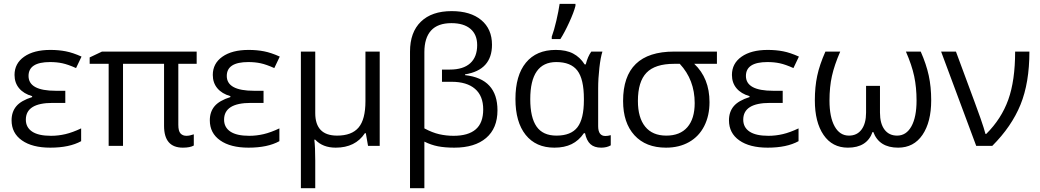

<svg xmlns="http://www.w3.org/2000/svg" viewBox="-20 -769 5484 1012"><path d="M324.2 -290.5V-226.6H257.3Q116.2 -226.6 116.2 -138.2Q116.2 -97.7 149.4 -75.4Q182.6 -53.2 249 -53.2Q287.1 -53.2 324.7 -62Q362.3 -70.8 407.7 -92.3V-24.9Q345.7 9.3 245.1 9.3Q149.9 9.3 95.5 -29.1Q41 -67.4 41 -134.8Q41 -179.2 65.9 -209Q90.8 -238.8 149.4 -257.3V-262.2Q105 -274.9 80.8 -303.7Q56.6 -332.5 56.6 -374Q56.6 -434.6 107.4 -470.2Q158.2 -505.9 245.1 -505.9Q289.6 -505.9 326.9 -498.5Q364.3 -491.2 409.7 -470.7L380.9 -410.2Q338.4 -429.2 308.8 -435.5Q279.3 -441.9 243.7 -441.9Q130.4 -441.9 130.4 -368.7Q130.4 -290.5 273.9 -290.5Z M962.4 -53.2Q979.5 -53.2 1001.5 -61V-2Q981.9 9.3 943.8 9.3Q844.7 9.3 844.7 -105.5V-432.6H628.4V0H552.7V-432.6H452.6V-466.3L517.6 -497.1H1016.6V-432.6H919.9V-111.3Q919.9 -78.1 931.4 -65.7Q942.9 -53.2 962.4 -53.2Z M1369.1 -290.5V-226.6H1302.2Q1161.1 -226.6 1161.1 -138.2Q1161.1 -97.7 1194.3 -75.4Q1227.5 -53.2 1293.9 -53.2Q1332 -53.2 1369.6 -62Q1407.2 -70.8 1452.6 -92.3V-24.9Q1390.6 9.3 1290 9.3Q1194.8 9.3 1140.4 -29.1Q1085.9 -67.4 1085.9 -134.8Q1085.9 -179.2 1110.8 -209Q1135.7 -238.8 1194.3 -257.3V-262.2Q1149.9 -274.9 1125.7 -303.7Q1101.6 -332.5 1101.6 -374Q1101.6 -434.6 1152.3 -470.2Q1203.1 -505.9 1290 -505.9Q1334.5 -505.9 1371.8 -498.5Q1409.2 -491.2 1454.6 -470.7L1425.8 -410.2Q1383.3 -429.2 1353.8 -435.5Q1324.2 -441.9 1288.6 -441.9Q1175.3 -441.9 1175.3 -368.7Q1175.3 -290.5 1318.8 -290.5Z M1641.6 -172.9Q1641.6 -54.2 1756.8 -54.2Q1834 -54.2 1870.1 -96.9Q1906.2 -139.6 1906.2 -235.8V-497.1H1981.4V0H1919.9L1908.2 -66.9H1903.3Q1853 9.3 1749.5 9.3Q1681.2 9.3 1641.6 -32.7H1636.7Q1641.6 5.4 1641.6 78.1V223.1H1565.9V-497.1H1641.6Z M2360.4 -710.4Q2460 -710.4 2516.6 -663.3Q2573.2 -616.2 2573.2 -533.2Q2573.2 -399.9 2431.2 -377V-373Q2602.1 -354 2602.1 -187.5Q2602.1 -92.8 2542.2 -41.7Q2482.4 9.3 2374.5 9.3Q2325.2 9.3 2288.8 2.2Q2252.4 -4.9 2216.8 -22.5V223.1H2141.1V-497.1Q2141.1 -599.1 2198.5 -654.8Q2255.9 -710.4 2360.4 -710.4ZM2359.4 -647Q2287.6 -647 2252.2 -608.2Q2216.8 -569.3 2216.8 -494.1V-92.3Q2258.8 -69.8 2295.4 -61.5Q2332 -53.2 2370.6 -53.2Q2448.2 -53.2 2487.5 -87.2Q2526.9 -121.1 2526.9 -192.4Q2526.9 -263.7 2483.6 -300.8Q2440.4 -337.9 2360.4 -337.9H2309.6V-402.3H2351.1Q2421.4 -402.3 2458.3 -435.5Q2495.1 -468.8 2495.1 -531.2Q2495.1 -586.9 2459.7 -616.9Q2424.3 -647 2359.4 -647Z M2913.1 -54.2Q2989.7 -54.2 3023.7 -98.4Q3057.6 -142.6 3057.6 -241.2V-248Q3057.6 -352.1 3023.2 -397Q2988.8 -441.9 2912.1 -441.9Q2774.9 -441.9 2774.9 -246.1Q2774.9 -149.9 2808.1 -102.1Q2841.3 -54.2 2913.1 -54.2ZM2901.9 9.3Q2804.7 9.3 2750.7 -58.1Q2696.8 -125.5 2696.8 -247.1Q2696.8 -371.6 2752 -438.7Q2807.1 -505.9 2909.2 -505.9Q2964.4 -505.9 3000.7 -486.8Q3037.1 -467.8 3061.5 -429.7H3067.4Q3078.1 -471.7 3096.7 -497.1H3155.3Q3145.5 -467.3 3139.2 -411.4Q3132.8 -355.5 3132.8 -302.7V-104Q3132.8 -52.2 3170.9 -52.2Q3184.1 -52.2 3199.2 -56.6V-2.9Q3178.2 9.3 3148.9 9.3Q3112.3 9.3 3092 -9.3Q3071.8 -27.8 3063.5 -66.9H3057.6Q3030.8 -27.8 2992.9 -9.3Q2955.1 9.3 2901.9 9.3ZM2888.2 -575.7Q2900.4 -608.4 2912.4 -659.9Q2924.3 -711.4 2929.7 -748.5H3013.2V-738.3Q3004.9 -704.6 2980.2 -650.9Q2955.6 -597.2 2933.6 -563H2888.2Z M3719.7 -230.5Q3719.7 -159.2 3691.9 -104.5Q3664.1 -49.8 3612.1 -20.3Q3560.1 9.3 3490.2 9.3Q3383.8 9.3 3324 -56.2Q3264.2 -121.6 3264.2 -236.8Q3264.2 -497.1 3532.7 -497.1H3758.8V-432.6H3639.2Q3719.7 -356.9 3719.7 -230.5ZM3342.3 -236.8Q3342.3 -148.9 3380.6 -101.6Q3418.9 -54.2 3492.2 -54.2Q3564.5 -54.2 3603 -98.6Q3641.6 -143.1 3641.6 -225.6Q3641.6 -348.1 3563 -432.6H3533.2Q3432.6 -432.6 3387.5 -385.5Q3342.3 -338.4 3342.3 -236.8Z M4105.5 -290.5V-226.6H4038.6Q3897.5 -226.6 3897.5 -138.2Q3897.5 -97.7 3930.7 -75.4Q3963.9 -53.2 4030.3 -53.2Q4068.4 -53.2 4106 -62Q4143.6 -70.8 4189 -92.3V-24.9Q4127 9.3 4026.4 9.3Q3931.2 9.3 3876.7 -29.1Q3822.3 -67.4 3822.3 -134.8Q3822.3 -179.2 3847.2 -209Q3872.1 -238.8 3930.7 -257.3V-262.2Q3886.2 -274.9 3862.1 -303.7Q3837.9 -332.5 3837.9 -374Q3837.9 -434.6 3888.7 -470.2Q3939.5 -505.9 4026.4 -505.9Q4070.8 -505.9 4108.2 -498.5Q4145.5 -491.2 4190.9 -470.7L4162.1 -410.2Q4119.6 -429.2 4090.1 -435.5Q4060.5 -441.9 4024.9 -441.9Q3911.6 -441.9 3911.6 -368.7Q3911.6 -290.5 4055.2 -290.5Z M4449.2 9.3Q4366.7 9.3 4320.8 -57.9Q4274.9 -125 4274.9 -240.2Q4274.9 -311 4287.4 -369.4Q4299.8 -427.7 4330.6 -497.1H4408.7Q4377.9 -426.3 4365 -368.4Q4352.1 -310.5 4352.1 -239.3Q4352.1 -151.9 4379.2 -103Q4406.2 -54.2 4454.6 -54.2Q4497.6 -54.2 4521.2 -86.4Q4544.9 -118.7 4544.9 -175.3V-316.4H4618.2V-175.3Q4618.2 -117.7 4642.1 -85.9Q4666 -54.2 4708.5 -54.2Q4756.8 -54.2 4783.9 -103Q4811 -151.9 4811 -239.3Q4811 -308.1 4798.6 -366.9Q4786.1 -425.8 4754.9 -497.1H4833Q4862.3 -430.7 4875.2 -371.1Q4888.2 -311.5 4888.2 -240.2Q4888.2 -126 4842.3 -58.3Q4796.4 9.3 4713.9 9.3Q4613.8 9.3 4583 -73.2H4579.1Q4549.8 9.3 4449.2 9.3Z M4940.4 -497.1H5018.6L5117.7 -229.5Q5129.4 -199.2 5148.2 -145.3Q5167 -91.3 5174.3 -63H5178.2Q5258.3 -142.6 5294.4 -243.4Q5330.6 -344.2 5330.6 -497.1H5405.8Q5405.8 -332.5 5358.9 -217.3Q5312 -102.1 5210 0H5125.5Z"/></svg>

Font: Bpm'online Open Sans
Style: Regular
Weight: 400
Foundry: Ascender Corporation
Version: Version 1.10